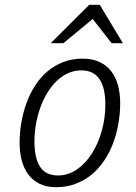

<svg xmlns="http://www.w3.org/2000/svg" viewBox="-20 -778 572 808"><path d="M327.6 -531.2Q370.1 -531.2 400.1 -516.6Q430.2 -502 449.2 -476.6Q468.3 -451.2 477.1 -417Q485.8 -382.8 485.8 -344.2Q485.8 -300.8 478.3 -257.6Q470.7 -214.4 455.8 -175Q440.9 -135.7 418.2 -101.8Q395.5 -67.9 365.5 -43.2Q335.4 -18.6 298.1 -4.4Q260.7 9.8 215.8 9.8Q174.8 9.8 145.5 -5.1Q116.2 -20 97.9 -45.4Q79.6 -70.8 71 -104.7Q62.5 -138.7 62.5 -176.8Q62.5 -219.2 69.8 -262.2Q77.1 -305.2 91.6 -344.5Q106 -383.8 127.9 -418Q149.9 -452.1 179.4 -477.3Q209 -502.4 246.1 -516.8Q283.2 -531.2 327.6 -531.2ZM125 -182.6Q125 -111.8 148.9 -75.7Q172.9 -39.6 224.1 -39.6Q267.1 -39.6 303.7 -64.9Q340.3 -90.3 366.9 -132.3Q393.6 -174.3 408.4 -227.8Q423.3 -281.2 423.3 -337.9Q423.3 -481.9 322.3 -481.9Q293 -481.9 266.8 -470.2Q240.7 -458.5 219 -437.7Q197.3 -417 179.7 -388.4Q162.1 -359.9 150.1 -326.7Q138.2 -293.5 131.6 -256.8Q125 -220.2 125 -182.6ZM497.1 -596.2H449.7L370.1 -698.2L246.6 -596.2H193.4L355.5 -757.8H399.9Z"/></svg>

Font: Ufes Sans Light
Style: Italic
Weight: 200
Designer: Ricardo Esteves & Thais Bronze
Foundry: ProDesignUfes - Ricardo Esteves, Thais Bronze
Version: Version 2.0